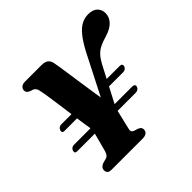

<svg xmlns="http://www.w3.org/2000/svg" viewBox="-173 -902 1088 1088"><g transform="rotate(-45 370.5 -358.5)"><path d="M347.6 -261.5 508.4 -576.7Q537.5 -631 563.1 -661.6Q588.7 -692.2 613.8 -704.6Q639 -717 666 -717Q703.9 -717 722.5 -698.4Q741.1 -679.8 741.1 -652Q741.1 -620.6 718.5 -596Q696 -571.4 647 -556.7Q613.3 -547.2 591.5 -535.9Q569.6 -524.6 553.9 -507.4Q538.2 -490.2 522.9 -462.5L417.7 -260.9Q407.8 -243.4 403.5 -230.4Q399.2 -217.4 396.2 -206.2L370.3 -97.2Q366.6 -83.9 370.1 -76.5Q373.7 -69.2 384.1 -65.5L406.9 -58.6Q420 -53.1 424.3 -46.6Q428.7 -40.1 428.7 -32.5Q428.7 -16.9 417.5 -8.4Q406.3 0 387.3 0H138.9Q119.6 0 112.1 -7.4Q104.6 -14.9 104.6 -27.7Q104.6 -49.7 131.4 -60.2L155.9 -66.6Q169.1 -70.3 175.3 -78.5Q181.4 -86.7 186.2 -102.6L216.5 -217Q221.3 -232.6 219.3 -249.5Q217.2 -266.4 213.9 -283.2Q212.1 -293.7 208.6 -318.3Q205.1 -342.9 200.5 -376.1Q195.9 -409.3 191.1 -445.1Q186.3 -480.9 181.6 -513.8Q176.8 -546.7 172.8 -571.1Q168.7 -595.5 166.2 -605.3Q162.6 -620.9 154 -628.8Q145.4 -636.7 128 -640.3Q116.5 -644.5 110.2 -651.1Q103.9 -657.7 103.8 -667.8Q103.7 -682.2 114.3 -691.1Q124.9 -700 144.3 -700H275.1Q302.5 -700 316.4 -689.4Q330.4 -678.9 334.5 -656Q337.2 -643.6 341.7 -613.8Q346.2 -584.1 351.9 -544.2Q357.7 -504.4 364.2 -461Q370.7 -417.6 376.7 -377.3Q382.8 -337 387.8 -306.2Q392.8 -275.4 396 -261.4ZM59 -231.1Q61.6 -239.9 69.2 -245.3Q76.8 -250.6 85.6 -250.6H553.5Q564.9 -250.6 569.5 -245.3Q574.2 -240 571.5 -231.2Q568.8 -221.8 560.8 -216.7Q552.8 -211.6 542.2 -211.6H72.9Q54 -211.6 59 -231.1ZM90.2 -363.7Q92.8 -372.5 100.2 -377.9Q107.6 -383.3 116.4 -383.3H315.4L321.9 -344.2H103.7Q84.4 -344.2 90.2 -363.7ZM440 -344.2 466 -383.3H586.7Q596.5 -383.3 600.7 -377.9Q605 -372.5 602.3 -363.7Q599.6 -354.4 592.2 -349.3Q584.8 -344.2 575 -344.2Z"/></g></svg>

Font: Fraunces Wonky
Style: Italic
Weight: 900
Italic angle: -16°
Version: Version 1.000;[b76b70a41]